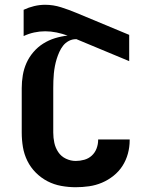

<svg xmlns="http://www.w3.org/2000/svg" viewBox="-20 -776 640 804"><path d="M297 8Q267 8 236.5 2.5Q206 -3 179 -17Q152 -31 130 -53Q108 -75 94.5 -102.5Q81 -130 76 -160Q71 -190 71 -221V-407Q71 -434 75.5 -461Q80 -488 91 -512.5Q102 -537 120 -558Q138 -579 161 -593.5Q184 -608 210 -616Q236 -624 263 -627Q241 -635 217 -640Q193 -645 169 -645Q146 -645 123 -640Q100 -635 79 -625V-735Q100 -745 123 -750.5Q146 -756 169 -756Q203 -756 236 -745.5Q269 -735 300 -722L521 -630V-520L300 -612Q299 -612 299 -613V-612H298Q282 -612 268 -604.5Q254 -597 244.5 -585Q235 -573 228.5 -558.5Q222 -544 217.5 -529.5Q213 -515 210 -499.5Q207 -484 205.5 -468.5Q204 -453 203.5 -437.5Q203 -422 203 -407V-221Q203 -199 207.5 -178Q212 -157 224 -139Q236 -121 256 -111.5Q276 -102 297 -102Q315 -102 333 -107Q351 -112 364.5 -124.5Q378 -137 384.5 -154.5Q391 -172 391 -190V-192H523V-188Q523 -160 515.5 -132.5Q508 -105 493 -81.5Q478 -58 455.5 -40Q433 -22 407 -11Q381 0 353 4Q325 8 297 8Z"/></svg>

Font: Iosevka Extrabold Extended
Style: Regular
Weight: 800
Width: 7
Monospace: yes
Designer: Belleve Invis
Foundry: Belleve Invis
Version: Version 32.5.0; ttfautohint (v1.8.4)